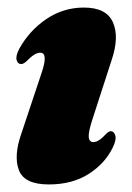

<svg xmlns="http://www.w3.org/2000/svg" viewBox="-20 -478 350 508"><path d="M227.5 -102Q241 -102 261 -124Q268 -131 273 -131Q281.5 -131 285 -119.5Q288.5 -108 278 -87Q257.5 -45 214.2 -17.5Q171 10 109 10Q44.5 10 30 -27.8Q15.5 -65.5 37 -126L90.5 -286.5Q108 -338.5 86.5 -338.5Q79 -338.5 70.8 -333.5Q62.5 -328.5 48 -314Q41 -308.5 36 -308.5Q27 -308.5 24 -319.2Q21 -330 31 -349Q57.5 -397 102.5 -427.5Q147.5 -458 202 -458Q261.5 -458 278.8 -419Q296 -380 275.5 -319.5L224 -160.5Q213.5 -128 214.8 -115Q216 -102 227.5 -102Z"/></svg>

Font: Fraunces 144pt Soft Black
Style: Italic
Weight: 900
Italic angle: -16°
Version: Version 1.000;[b76b70a41]